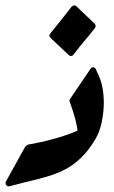

<svg xmlns="http://www.w3.org/2000/svg" viewBox="-29 -680 416 701"><path d="M316 -594Q323 -587 318 -578Q308 -565 298 -553Q288 -541 278 -529Q268 -517 263 -511Q258 -505 253.5 -498.5Q249 -492 239 -480Q236 -476 231 -475.5Q226 -475 222 -479L155 -542Q148 -549 154 -557Q174 -582 193.5 -606Q213 -630 232 -655Q235 -659 240.5 -660Q246 -661 250 -657ZM301 -428Q305 -435 311.5 -434.5Q318 -434 321 -427L333 -400Q341 -383 345.5 -357.5Q350 -332 350 -304Q350 -288 348 -270Q346 -252 342 -232Q335 -199 319.5 -172.5Q304 -146 284 -122Q250 -83 208 -61Q173 -42 109 -26Q81 -19 56 -13Q31 -7 6 0Q-1 2 -6 -4Q-11 -10 -7 -18L64 -146L73 -152Q120 -160 167.5 -173Q215 -186 254 -203Q253 -214 250.5 -224.5Q248 -235 246 -245Q241 -262 236 -278Q231 -294 225 -309Q224 -311 225 -314.5Q226 -318 227 -319Z"/></svg>

Font: Aref Ruqaa Ink
Style: Bold
Weight: 700
Designer: Abdullah Aref
Version: Version 1.005